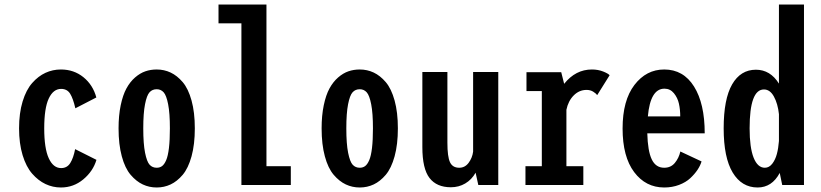

<svg xmlns="http://www.w3.org/2000/svg" viewBox="-20 -820 3640 851"><path d="M407.5 -111.5Q392.5 -61 349.2 -25Q306 11 250 11Q214 11 181.8 -4.2Q149.5 -19.5 122.8 -50Q96 -80.5 80.2 -132.2Q64.5 -184 64.5 -251Q64.5 -318.5 80.2 -370.2Q96 -422 122.8 -452.2Q149.5 -482.5 181.5 -497.2Q213.5 -512 250 -512Q307.5 -512 349.8 -477.8Q392 -443.5 407 -388L314 -340Q304 -383.5 290.8 -404.8Q277.5 -426 251 -426Q216 -426 196 -383.2Q176 -340.5 176 -251Q176 -162.5 196 -118.8Q216 -75 251 -75Q277.5 -75 291.5 -97.5Q305.5 -120 313 -159Z M505.5 -251Q505.5 -308 515 -353.5Q524.5 -399 540.5 -428.2Q556.5 -457.5 578.8 -476.8Q601 -496 624.5 -504Q648 -512 674.5 -512Q707.5 -512 736.2 -498.5Q765 -485 789.8 -456Q814.5 -427 829 -374.5Q843.5 -322 843.5 -251Q843.5 -180 829 -127.2Q814.5 -74.5 789.8 -45.2Q765 -16 736.2 -2.5Q707.5 11 674.5 11Q641.5 11 612.8 -2.5Q584 -16 559 -45.2Q534 -74.5 519.8 -127.2Q505.5 -180 505.5 -251ZM674.5 -76.5Q688.5 -76.5 698.5 -84Q708.5 -91.5 716.5 -110Q724.5 -128.5 728.8 -163.8Q733 -199 733 -251Q733 -318.5 725.2 -358Q717.5 -397.5 705.2 -411Q693 -424.5 674.5 -424.5Q655 -424.5 642.8 -411Q630.5 -397.5 622.8 -358Q615 -318.5 615 -251Q615 -182.5 623 -142.8Q631 -103 643.2 -89.8Q655.5 -76.5 674.5 -76.5Z M1161 -83.5H1269V0H1050V-716.5H948.5V-800H1161Z M1405.5 -251Q1405.5 -308 1415 -353.5Q1424.5 -399 1440.5 -428.2Q1456.5 -457.5 1478.8 -476.8Q1501 -496 1524.5 -504Q1548 -512 1574.5 -512Q1607.5 -512 1636.2 -498.5Q1665 -485 1689.8 -456Q1714.5 -427 1729 -374.5Q1743.5 -322 1743.5 -251Q1743.5 -180 1729 -127.2Q1714.5 -74.5 1689.8 -45.2Q1665 -16 1636.2 -2.5Q1607.5 11 1574.5 11Q1541.5 11 1512.8 -2.5Q1484 -16 1459 -45.2Q1434 -74.5 1419.8 -127.2Q1405.5 -180 1405.5 -251ZM1574.5 -76.5Q1588.5 -76.5 1598.5 -84Q1608.5 -91.5 1616.5 -110Q1624.5 -128.5 1628.8 -163.8Q1633 -199 1633 -251Q1633 -318.5 1625.2 -358Q1617.5 -397.5 1605.2 -411Q1593 -424.5 1574.5 -424.5Q1555 -424.5 1542.8 -411Q1530.5 -397.5 1522.8 -358Q1515 -318.5 1515 -251Q1515 -182.5 1523 -142.8Q1531 -103 1543.2 -89.8Q1555.5 -76.5 1574.5 -76.5Z M1978.5 10Q1915.5 10 1883.8 -31Q1852 -72 1852 -168V-501H1963V-187.5Q1963 -125.5 1974.5 -101Q1986 -76.5 2015.5 -76.5Q2041 -76.5 2057.2 -98.5Q2073.5 -120.5 2077 -148V-501H2188.5V0H2100L2088 -54.5Q2070.5 -23.5 2042 -6.8Q2013.5 10 1978.5 10Z M2490.5 -83.5H2565.5V0H2309V-83.5H2381.5V-416.5H2313.5V-500H2467.5L2480.5 -448.5Q2531 -512 2603.5 -512Q2631 -512 2653.5 -503Q2676 -494 2682 -486.5L2627 -398.5Q2621.5 -406 2609 -413.8Q2596.5 -421.5 2580 -421.5Q2547 -421.5 2522.8 -397Q2498.5 -372.5 2490.5 -333.5Z M3089.5 -104.5Q3084 -86 3071.5 -67.2Q3059 -48.5 3039.5 -30.2Q3020 -12 2989.8 -0.5Q2959.5 11 2924 11Q2842 11 2790.8 -57.2Q2739.5 -125.5 2739.5 -250.5Q2739.5 -375 2792 -443.5Q2844.5 -512 2924 -512Q3009 -512 3056.2 -436.5Q3103.5 -361 3103.5 -229H2849Q2851 -150.5 2868.8 -113.5Q2886.5 -76.5 2924 -76.5Q2953.5 -76.5 2971.2 -98Q2989 -119.5 2995.5 -148.5ZM2925 -427Q2862.5 -427 2851.5 -304H2995Q2995 -334.5 2989.2 -360.5Q2983.5 -386.5 2967 -406.8Q2950.5 -427 2925 -427Z M3543.5 0H3447L3436 -53.5Q3401.5 11 3338 11Q3267.5 11 3227.5 -55.2Q3187.5 -121.5 3187.5 -251Q3187.5 -381 3225 -446Q3262.5 -511 3330.5 -511Q3394 -511 3432.5 -449.5V-800H3543.5ZM3302.5 -251Q3302.5 -166 3320.2 -121.2Q3338 -76.5 3370 -76.5Q3389 -76.5 3402.8 -94.2Q3416.5 -112 3423.2 -137.2Q3430 -162.5 3432.5 -195V-314Q3427.5 -360.5 3410.2 -392Q3393 -423.5 3366 -423.5Q3302.5 -423.5 3302.5 -251Z"/></svg>

Font: League Mono Condensed Medium
Style: Regular
Weight: 500
Width: 1
Designer: Tyler Finck
Foundry: The League of Moveable Type / Tyler Finck
Version: Version 2.210